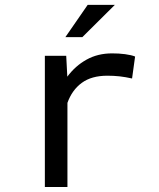

<svg xmlns="http://www.w3.org/2000/svg" viewBox="-20 -753 640 773"><path d="M431.2 -538.1Q443.8 -538.1 457.5 -537.4Q471.2 -536.6 483.6 -534.9Q496.1 -533.2 506.6 -530.8Q517.1 -528.3 523.9 -525.4L511.7 -437Q485.4 -442.9 461.7 -445.6Q438 -448.2 412.1 -448.2Q348.6 -448.2 309.3 -419.4Q270 -390.6 251.5 -338.9V0H160.6V-528.3H246.6L251 -444.3Q283.2 -487.8 328.4 -512.9Q373.5 -538.1 431.2 -538.1ZM333 -733.4H442.4L311.5 -603.5H243.2Z"/></svg>

Font: Roboto Mono
Style: Regular
Weight: 400
Designer: Google
Version: Version 2.000985; 2015; ttfautohint (v1.3)